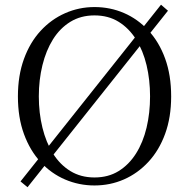

<svg xmlns="http://www.w3.org/2000/svg" viewBox="-20 -775 807 819"><path d="M696.5 -729.3 97.4 23.6 67.5 -1.1 666.8 -755ZM145.6 -363.7Q145.6 -293.1 161 -230.4Q176.3 -167.8 206 -120.2Q235.8 -72.6 280.2 -45.3Q324.7 -18 383 -18Q442.1 -18 486.1 -45.3Q530.2 -72.6 560.2 -120.2Q590.2 -167.8 605.2 -230.4Q620.1 -293.1 620.1 -363.7Q620.1 -434.4 605.2 -496.9Q590.2 -559.5 560.2 -607.1Q530.2 -654.7 486.1 -682Q442.1 -709.3 383 -709.3Q324.7 -709.3 280.2 -682Q235.8 -654.7 206 -607.1Q176.3 -559.5 161 -496.9Q145.6 -434.4 145.6 -363.7ZM383 -744.9Q450 -744.9 508.8 -719.5Q567.6 -694.1 613.1 -645Q658.7 -595.9 684.4 -525.1Q710.1 -454.4 710.1 -363.7Q710.1 -274.6 684.4 -204.2Q658.7 -133.7 613.1 -84.6Q567.6 -35.5 508.8 -9.7Q450 16.1 383 16.1Q316.9 16.1 257.7 -9.3Q198.4 -34.7 153.2 -83.8Q107.9 -132.9 82.2 -203.3Q56.4 -273.6 56.4 -363.7Q56.4 -452.8 82.2 -523.6Q107.9 -594.3 153.2 -643.4Q198.4 -692.5 257.7 -718.7Q316.9 -744.9 383 -744.9Z"/></svg>

Font: Noto Serif HK ExtraLight
Style: Regular
Weight: 200
Designer: Ryoko NISHIZUKA 西塚涼子 (kana & ideographs); Frank Grießhammer (Latin, Greek & Cyrillic); Wenlong ZHANG 张文龙 (bopomofo); San
Foundry: Adobe
Version: Version 2.002-H1;hotconv 1.1.0;makeotfexe 2.6.0